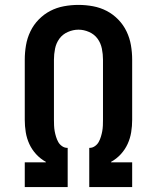

<svg xmlns="http://www.w3.org/2000/svg" viewBox="-20 -763 640 783"><path d="M81 0V-101H167V-103Q145 -115 127.5 -134Q110 -153 99.5 -176Q89 -199 85 -224Q81 -249 81 -274V-520Q81 -549 86 -578.5Q91 -608 104 -635Q117 -662 138 -683.5Q159 -705 185 -718.5Q211 -732 240.5 -737.5Q270 -743 300 -743Q330 -743 359.5 -737.5Q389 -732 415 -718.5Q441 -705 462 -683.5Q483 -662 496 -635Q509 -608 514 -578.5Q519 -549 519 -520V-274Q519 -249 515 -224Q511 -199 500.5 -176Q490 -153 472.5 -134Q455 -115 433 -103V-101H519V0H344V-160H346Q357 -160 367 -167Q377 -174 382.5 -184Q388 -194 391.5 -205.5Q395 -217 397 -228Q399 -239 399.5 -251Q400 -263 400 -274V-520Q400 -542 395.5 -564.5Q391 -587 378 -605Q365 -623 343.5 -632.5Q322 -642 300 -642Q278 -642 256.5 -632.5Q235 -623 222 -605Q209 -587 204.5 -564.5Q200 -542 200 -520V-274Q200 -263 200.5 -251Q201 -239 203 -228Q205 -217 208.5 -205.5Q212 -194 217.5 -184Q223 -174 233 -167Q243 -160 254 -160H256V0Z"/></svg>

Font: Iosevka SS04 Extended
Style: Bold
Weight: 700
Width: 7
Monospace: yes
Designer: Belleve Invis
Foundry: Belleve Invis
Version: Version 19.0.0; ttfautohint (v1.8.4)